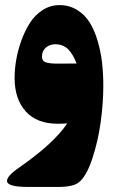

<svg xmlns="http://www.w3.org/2000/svg" viewBox="-20 -490 469 764"><path d="M247.6 1Q228.5 2.4 209.5 2.4Q127 2.4 82.5 -46.6Q38.1 -95.7 38.1 -179.7Q38.1 -213.4 44.4 -251.2Q50.8 -289.1 64.9 -328.4Q79.1 -367.7 99.1 -398.9Q119.1 -430.2 149.7 -450Q180.2 -469.7 216.3 -469.7Q255.4 -469.7 286.1 -450.9Q316.9 -432.1 336.2 -401.6Q355.5 -371.1 368.2 -328.4Q380.9 -285.6 386 -241.2Q391.1 -196.8 391.1 -147Q391.1 -80.1 380.6 -3.7Q370.1 72.8 346.9 142.3Q323.7 211.9 293.5 235.8Q271 253.9 211.4 253.9H92.3Q51.3 253.9 30.3 248.3Q9.3 242.7 8.1 231.9Q6.8 221.2 18.8 207.8Q30.8 194.3 56.2 176.8Q194.3 80.6 247.6 1ZM147 -264.6Q147 -247.1 162.4 -241.9Q177.7 -236.8 209 -236.8Q254.9 -236.8 284.7 -237.3Q271 -273.4 251.7 -293.5Q232.4 -313.5 199.2 -314Q177.2 -313.5 162.1 -300.3Q147 -287.1 147 -264.6Z"/></svg>

Font: Sahel Black FD
Style: Black-FD
Weight: 900
Foundry: Saber Rastikerdar (saber.rastikerdar@gmail.com)
Version: Version 3.3.1